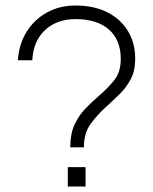

<svg xmlns="http://www.w3.org/2000/svg" viewBox="-20 -678 556 698"><path d="M235.5 -142.5Q235.5 -191.5 251 -225Q266.5 -258.5 290.2 -283Q314 -307.5 339 -329Q370.5 -356 394.8 -385.8Q419 -415.5 419 -464Q419 -533 375.8 -570.8Q332.5 -608.5 255 -608.5Q186 -608.5 143.2 -568Q100.5 -527.5 97.5 -459H45Q49 -518 77 -562.8Q105 -607.5 151 -632.8Q197 -658 255 -658Q320 -658 368.8 -634Q417.5 -610 444.5 -566.2Q471.5 -522.5 471.5 -464Q471.5 -421 455.5 -390.5Q439.5 -360 415 -336Q390.5 -312 365 -289Q333.5 -260.5 309.2 -227.2Q285 -194 285 -142.5ZM291 0H226.5V-70.5H291Z"/></svg>

Font: Overused Grotesk Light
Style: Regular
Weight: 300
Version: Version 0.004